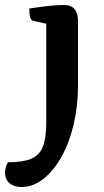

<svg xmlns="http://www.w3.org/2000/svg" viewBox="-76 -478 415 768"><path d="M10 270Q-20 270 -38 254.5Q-56 239 -56 212Q-56 204 -53 192Q-50 180 -44 171Q16 171 49 157Q82 143 95.5 108.5Q109 74 109 13V-383L56 -395Q41 -398 41 -444Q89 -451 120 -454.5Q151 -458 180 -458Q236 -458 236 -394V-137Q236 -54 218.5 20Q201 94 169.5 150Q138 206 97 238Q56 270 10 270Z"/></svg>

Font: Petrona
Style: Bold
Weight: 700
Designer: Ringo R. Seeber
Foundry: Ringo R. Seeber
Version: Version 2.001; ttfautohint (v1.8.3)